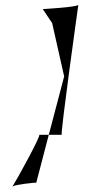

<svg xmlns="http://www.w3.org/2000/svg" viewBox="-20 -726 386 799"><path d="M30 53 32 50C30 51 30 52 30 53ZM32 50C47 41 124 34 131 34L183 -165H143C153 -165 50 22 32 50ZM158 -688 197 -630 247 -408 183 -165H237C230 -165 306 -706 306 -706C304 -696 150 -688 158 -688Z"/></svg>

Font: Ampere
Style: Ita
Weight: 400
Version: Version 1